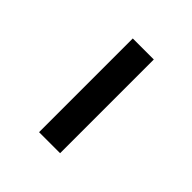

<svg xmlns="http://www.w3.org/2000/svg" viewBox="9 -512 381 381"><g transform="rotate(-45 200.0 -321.5)"><path d="M332 -292H69V-351H332Z"/></g></svg>

Font: Kaisei HarunoUmi
Style: Regular
Weight: 400
Designer: Font-Kai, 金井和夫
Foundry: KAZUO KANAI
Version: Version 5.003